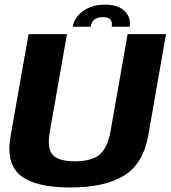

<svg xmlns="http://www.w3.org/2000/svg" viewBox="-20 -826 755 850"><path d="M290.5 4Q444 4 529 -48.5Q614 -101 636 -224.5L715 -675H545L469 -243Q456 -171 420.8 -141.5Q385.5 -112 311.5 -112Q237.5 -112 212.5 -141.5Q187.5 -171 200.5 -243L276.5 -675H106.5L27 -224.5Q5.5 -101 71.5 -48.5Q137.5 4 290.5 4ZM445 -805.5Q405.5 -805.5 375 -792.5Q344.5 -779.5 325.5 -757Q306.5 -734.5 302 -707.5H381Q383.5 -721 389.8 -730.5Q396 -740 407 -745Q418 -750 435.5 -750Q451.5 -750 460.8 -745.2Q470 -740.5 473.5 -731Q477 -721.5 474.5 -707.5H554Q558.5 -734.5 547 -757Q535.5 -779.5 509.8 -792.5Q484 -805.5 445 -805.5Z"/></svg>

Font: Anybody
Style: Bold Italic
Weight: 700
Italic angle: -10°
Designer: Tyler Finck
Foundry: Etcetera Type Company
Version: Version 1.113;gftools[0.9.25]